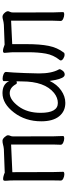

<svg xmlns="http://www.w3.org/2000/svg" viewBox="478 -1004 544 1540"><g transform="rotate(-90 750.0 -234.0)"><path d="M121 10Q106 10 89 2Q72 -6 72 -18Q72 -43 73 -81V-386Q73 -432 71 -444L70 -465Q70 -472 72.5 -476.5Q75 -481 85 -481Q95 -481 106.5 -478Q118 -475 126 -472L134 -468L324 -475Q344 -477 359.5 -481.5Q375 -486 391 -486Q405 -486 420 -469.5Q435 -453 435 -442Q435 -433 430.5 -423.5Q426 -414 426 -402Q426 -101 426.5 -80.5Q427 -60 428 -36Q429 -12 429 0Q429 9 409 9Q393 9 376 1Q359 -7 359 -19Q359 -44 361 -82V-417L139 -407Q139 -100 140 -79Q142 -34 142 1Q142 10 121 10Z M695 18Q627 18 587 -32Q547 -82 547 -175Q547 -302 617.5 -394Q688 -486 773 -486Q845 -486 869 -433V-475Q869 -485 891 -485Q907 -485 925 -477.5Q943 -470 943 -458Q938 -411 934 -306Q931 -225 931 -193Q931 -91 963 -34L965 -29Q965 -19 952.5 -3Q940 13 922 13Q906 13 895.5 -8.5Q885 -30 879 -60.5Q873 -91 871 -108Q843 -49 795 -15.5Q747 18 695 18ZM694 -42Q736 -42 774 -72Q867 -147 867 -330Q867 -356 868 -374Q865 -371 855 -371Q849 -371 846 -376Q818 -428 773 -428Q720 -428 667.5 -358Q615 -288 615 -180Q615 -42 694 -42Z M1082 12Q1066 12 1050.5 2Q1035 -8 1035 -19Q1035 -22 1039 -29H1040Q1079 -78 1090 -138.5Q1101 -199 1101 -281V-387Q1101 -417 1098.5 -438Q1096 -459 1096 -469Q1096 -482 1111 -482Q1121 -482 1132.5 -479Q1144 -476 1162 -469L1321 -475Q1344 -477 1359.5 -481.5Q1375 -486 1385 -486Q1401 -486 1415.5 -470.5Q1430 -455 1430 -442Q1430 -436 1425 -426.5Q1420 -417 1420 -402Q1420 -101 1420.5 -80.5Q1421 -60 1422 -36Q1423 -12 1423 0Q1423 9 1403 9Q1387 9 1369.5 1Q1352 -7 1352 -19Q1352 -43 1354 -81V-417L1166 -408V-291Q1166 -185 1152 -115.5Q1138 -46 1098 6Q1094 12 1082 12Z"/></g></svg>

Font: LXGW WenKai Mono TC
Style: Regular
Weight: 400
Designer: LXGW / Fontworks Inc.
Foundry: LXGW / Fontworks Inc.
Version: Version 1.330